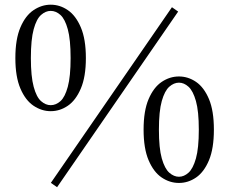

<svg xmlns="http://www.w3.org/2000/svg" viewBox="-20 -758 963 806"><path d="M192.8 -291.3Q154.9 -291.3 120.8 -314.1Q86.8 -336.9 65.7 -386.3Q44.5 -435.7 44.5 -514.2Q44.5 -593.6 65.7 -643.1Q86.8 -692.6 120.8 -715.4Q154.9 -738.3 192.8 -738.3Q231.5 -738.3 264.8 -715.4Q298.2 -692.6 319.3 -643.1Q340.5 -593.6 340.5 -514.2Q340.5 -435.7 319.3 -386.3Q298.2 -336.9 264.8 -314.1Q231.5 -291.3 192.8 -291.3ZM192.8 -316.5Q214.9 -316.5 233.9 -333.5Q252.8 -350.5 264.6 -393.8Q276.4 -437.1 276.4 -514.2Q276.4 -592.2 264.6 -635.1Q252.8 -678 233.9 -695.1Q214.9 -712.3 192.8 -712.3Q171.6 -712.3 152.4 -695.3Q133.1 -678.3 121.4 -635.3Q109.6 -592.4 109.6 -514.2Q109.6 -436.9 121.4 -393.6Q133.1 -350.3 152.4 -333.4Q171.6 -316.5 192.8 -316.5ZM731.2 10Q692.6 10 658.8 -12.8Q625 -35.6 603.9 -85.1Q582.8 -134.5 582.8 -213.7Q582.8 -293.1 603.9 -342.2Q625 -391.4 658.8 -414.2Q692.6 -437 731.2 -437Q769.7 -437 803.1 -414.2Q836.4 -391.4 857.2 -342.2Q877.9 -293.1 877.9 -213.7Q877.9 -134.5 857.2 -85.1Q836.4 -35.6 803.1 -12.8Q769.7 10 731.2 10ZM731.2 -16Q752.4 -16 771.3 -33Q790.3 -50 802.5 -92.9Q814.6 -135.8 814.6 -213.7Q814.6 -290.9 802.5 -333.9Q790.3 -376.8 771.3 -393.9Q752.4 -411 731.2 -411Q710.1 -411 690.7 -394Q671.4 -377 659.2 -334.1Q647.1 -291.2 647.1 -213.7Q647.1 -135.8 659.2 -92.9Q671.4 -50 690.7 -33Q710.1 -16 731.2 -16ZM219.6 27.9 193.5 9.6 701.8 -727.7 727.9 -709.4Z"/></svg>

Font: Noto Serif SC
Style: Regular
Weight: 200
Designer: Ryoko NISHIZUKA 西塚涼子 (kana & ideographs); Frank Grießhammer (Latin, Greek & Cyrillic); Wenlong ZHANG 张文龙 (bopomofo); San
Foundry: Adobe
Version: Version 2.001;hotconv 1.1.0;makeotfexe 2.6.0